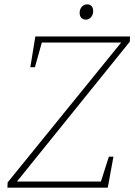

<svg xmlns="http://www.w3.org/2000/svg" viewBox="-20 -860 619 880"><path d="M14 0 15 -24 541 -672 544 -665H162L174 -673L140 -552H119L142 -693H576L575 -669L52 -21L49 -28H456L440 -20L479 -142H500L474 0ZM373 -770Q360 -770 352.5 -778.5Q345 -787 345 -801Q345 -817 354.5 -828.5Q364 -840 380 -840Q393 -840 400 -831.5Q407 -823 407 -809Q407 -793 397.5 -781.5Q388 -770 373 -770Z"/></svg>

Font: Bitter Thin ExtraLight
Style: Italic
Weight: 250
Italic angle: -9°
Version: Version 2.002